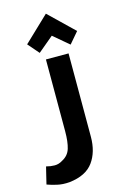

<svg xmlns="http://www.w3.org/2000/svg" viewBox="-183 -1062 851 1254"><g transform="rotate(-15 242.5 -435.0)"><path d="M336 -135V-698H183V-242V-213Q183 -141 169.5 -97Q156 -53 113 -31Q88 -15 60 -15Q32 -15 3 -23Q-4 5 -11 34Q-18 63 -25 92Q2 102 40.5 111Q79 120 126 116Q238 103 287 35.5Q336 -32 336 -135ZM260 -838 364 -750 428 -825 260 -987 90 -825 155 -750Z"/></g></svg>

Font: Repo Bold
Style: Bold
Weight: 700
Designer: Stefan Peev
Foundry: Context Ltd
Version: Version 1.502